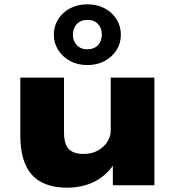

<svg xmlns="http://www.w3.org/2000/svg" viewBox="-20 -857 809 888"><path d="M289 11Q221 11 172.5 -14Q124 -39 99 -93Q74 -147 74 -233V-498H276V-245Q276 -207 286.5 -185Q297 -163 317.5 -154Q338 -145 366 -145Q404 -145 432 -160.5Q460 -176 476 -200.5Q492 -225 492 -253V-498H694V0H502V-95H505Q470 -43 415 -16Q360 11 289 11ZM384 -556Q339 -556 304 -575Q269 -594 249 -626Q229 -658 229 -697Q229 -736 249 -768Q269 -800 304 -818.5Q339 -837 384 -837Q429 -837 464 -818.5Q499 -800 519 -768Q539 -736 539 -696Q539 -657 519 -625.5Q499 -594 464 -575Q429 -556 384 -556ZM384 -629Q415 -629 433 -648Q451 -667 451 -697Q451 -726 433.5 -745.5Q416 -765 384 -765Q353 -765 335 -745.5Q317 -726 317 -697Q317 -668 335 -648.5Q353 -629 384 -629Z"/></svg>

Font: Nunito Sans 10pt Expanded Black
Style: Regular
Weight: 900
Width: 7
Designer: Vernon Adams
Foundry: Vernon Adams
Version: Version 3.101;gftools[0.9.27]